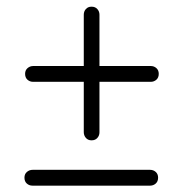

<svg xmlns="http://www.w3.org/2000/svg" viewBox="-20 -648 560 589"><path d="M57 -421.5Q57 -432.5 64.5 -439Q72 -445.5 82 -445.5H442.5Q452.5 -445.5 459.8 -439Q467 -432.5 467 -421.5Q467 -410 459.8 -403.5Q452.5 -397 442.5 -397H81.5Q71.5 -397 64.2 -403.5Q57 -410 57 -421.5ZM260.8 -217.5Q249.9 -217.5 243.4 -225Q237 -232.5 237 -242.5V-603Q237 -613 243.4 -620.2Q249.9 -627.5 260.8 -627.5Q272.2 -627.5 278.6 -620.2Q285.1 -613 285.1 -603V-242Q285.1 -232 278.6 -224.8Q272.2 -217.5 260.8 -217.5ZM55 -103Q55 -114 62.5 -120.5Q70 -127 80 -127H440.5Q450.5 -127 457.8 -120.5Q465 -114 465 -103Q465 -91.5 457.8 -85Q450.5 -78.5 440.5 -78.5H79.5Q69.5 -78.5 62.2 -85Q55 -91.5 55 -103Z"/></svg>

Font: Fraunces 72pt S050
Style: Regular
Weight: 400
Version: Version 1.000; ttfautohint (v1.8.3)